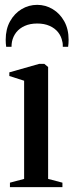

<svg xmlns="http://www.w3.org/2000/svg" viewBox="-20 -772 303 792"><path d="M21 0V-18.5L79.5 -34V-439L18.5 -458.5V-473.5L141.5 -508.5H163L178.5 -495.5V-34L237.5 -18.5V0ZM133.5 -752Q168 -752 197.5 -734.2Q227 -716.5 245 -684.2Q263 -652 263 -608Q263 -599.5 262.5 -593.2Q262 -587 261 -579H239Q239 -584.5 238.8 -590Q238.5 -595.5 237 -600.5Q233 -622 219.8 -638.8Q206.5 -655.5 184.8 -665.2Q163 -675 133.5 -675Q104 -675 82.2 -665.2Q60.5 -655.5 47.2 -638.8Q34 -622 29.5 -600.5Q28.5 -595.5 28 -590Q27.5 -584.5 27.5 -579H5.5Q4.5 -587 4 -593.2Q3.5 -599.5 3.5 -608Q3.5 -652 21.5 -684.2Q39.5 -716.5 69 -734.2Q98.5 -752 133.5 -752Z"/></svg>

Font: Merriweather 144pt
Style: Regular
Weight: 400
Version: Version 2.100